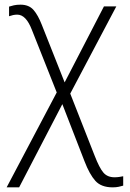

<svg xmlns="http://www.w3.org/2000/svg" viewBox="-20 -558 554 818"><path d="M67.4 -538.1Q103 -538.1 122.6 -515.9Q142.1 -493.7 158.2 -452.1L255.4 -207L422.9 -530.8H475.6L279.3 -159.2L383.3 105.5Q403.3 157.2 420.4 177.2Q437.5 197.3 467.8 197.3Q479 197.3 488.3 195.8Q497.6 194.3 504.9 192.9V232.9Q496.6 235.4 485.6 237.8Q474.6 240.2 460 240.2Q411.1 240.2 386.2 212.4Q361.3 184.6 339.8 128.4L245.6 -114.3L61.5 240.2H8.3L221.7 -164.1L115.7 -431.2Q90.8 -495.6 53.7 -495.6Q43.9 -495.6 35.4 -493.7Q26.9 -491.7 18.6 -488.8V-529.8Q26.9 -532.7 39.1 -535.4Q51.3 -538.1 67.4 -538.1Z"/></svg>

Font: Open Sans Light
Style: Regular
Weight: 300
Designer: Monotype Design Team
Foundry: Monotype Imaging Inc.
Version: Version 3.000; ttfautohint (v1.8.4)